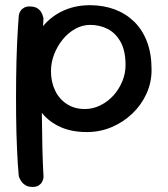

<svg xmlns="http://www.w3.org/2000/svg" viewBox="-20 -520 657 753"><path d="M320.8 -2.1Q261.6 -2.1 218.2 -21.4Q174.8 -40.6 146.9 -74.1Q119.1 -107.5 105.4 -151.6Q91.8 -195.6 91.8 -245.6Q91.8 -300.9 109.1 -347.8Q126.5 -394.6 158.6 -428.6Q190.8 -462.5 235.6 -481.2Q280.5 -500 335.1 -499.6Q386.4 -499.2 429.8 -483.1Q473.2 -467 505.8 -435.4Q538.4 -403.8 556.4 -356.8Q574.4 -309.8 574.4 -247Q574.8 -197 554.6 -152.7Q534.4 -108.4 499 -74.6Q463.6 -40.8 417.8 -21.4Q372 -2.1 320.8 -2.1ZM107.6 213.1Q91.2 213.1 80.8 206.9Q70.2 200.6 64.2 191.9Q58.2 183.2 55.9 177Q53.6 170.8 53.6 170.8Q49.6 127.8 46.8 65.5Q43.9 3.2 43.2 -67.6Q42.5 -138.5 43.3 -210.6Q44.1 -282.6 46.9 -347.4Q49.8 -412.1 53.8 -460.1Q53.8 -460.1 55.2 -465.8Q56.6 -471.4 61.4 -478.4Q66.2 -485.5 75.9 -490.6Q85.6 -495.6 101.9 -494.5Q118.9 -493.4 128.6 -486.1Q138.4 -478.9 143 -469.8Q147.6 -460.6 149.1 -453.9Q150.5 -447.2 150.5 -447.2Q147.6 -407.4 146 -347.7Q144.4 -288 143.9 -218.1Q143.4 -148.2 144.1 -76.4Q144.8 -4.5 146.2 60.8Q147.8 126 150.8 175Q150.8 175 149.7 180.8Q148.6 186.6 144.6 194.1Q140.5 201.5 131.7 207.3Q122.9 213.1 107.6 213.1ZM313 -92.4Q344.5 -92.4 373.5 -106.8Q402.5 -121.1 424.5 -145.2Q446.5 -169.4 459.4 -200.4Q472.4 -231.5 472.4 -264.9Q472.4 -320.5 453.2 -355.2Q434 -390 402.7 -406.2Q371.4 -422.4 333.8 -422.4Q303.4 -422.4 275.5 -407Q247.6 -391.6 226.3 -365.6Q205 -339.5 192.4 -307.2Q179.9 -275 179.9 -240.9Q179.9 -198.6 196.2 -164.8Q212.5 -131 242.6 -111.7Q272.6 -92.4 313 -92.4Z"/></svg>

Font: Sour Gummy Black
Style: Regular
Weight: 900
Version: Version 1.000